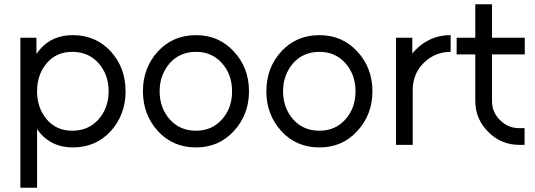

<svg xmlns="http://www.w3.org/2000/svg" viewBox="-20 -676 2497 896"><path d="M150 -500V-424Q154 -429 158 -435Q162 -441 166 -445Q223 -512 320 -512Q427 -512 497 -436Q566 -360 566 -250Q566 -141 497 -64Q427 12 320 12Q225 12 168 -54Q164 -58 160.5 -63.5Q157 -69 153 -74V200H75V-500ZM317 -66Q393 -66 440 -119Q487 -173 487 -250Q487 -328 440 -381Q393 -434 317 -434Q243 -434 198 -381Q153 -328 153 -250Q153 -173 198 -119Q243 -66 317 -66Z M895 -434Q969 -434 1016 -381Q1063 -328 1063 -250Q1063 -211 1051.5 -178.5Q1040 -146 1016 -119Q969 -66 895 -66Q819 -66 772 -119Q725 -173 725 -250Q725 -289 737 -321.5Q749 -354 772 -381Q819 -434 895 -434ZM895 -512Q787 -512 717 -436Q647 -360 647 -250Q647 -141 717 -64Q787 12 895 12Q1001 12 1071 -64Q1142 -141 1142 -250Q1142 -360 1071 -436Q1001 -512 895 -512Z M1471 -434Q1545 -434 1592 -381Q1639 -328 1639 -250Q1639 -211 1627.5 -178.5Q1616 -146 1592 -119Q1545 -66 1471 -66Q1395 -66 1348 -119Q1301 -173 1301 -250Q1301 -289 1313 -321.5Q1325 -354 1348 -381Q1395 -434 1471 -434ZM1471 -512Q1363 -512 1293 -436Q1223 -360 1223 -250Q1223 -141 1293 -64Q1363 12 1471 12Q1577 12 1647 -64Q1718 -141 1718 -250Q1718 -360 1647 -436Q1577 -512 1471 -512Z M1828 -500V0H1906V-263Q1909 -336 1960 -385Q2012 -434 2083 -434V-512Q2024 -512 1978 -487Q1946 -471 1920 -444Q1916 -440 1912 -435.5Q1908 -431 1904 -426V-500Z M2198 -656V-500H2111V-422H2198V-205Q2198 -121 2258 -61Q2318 0 2403 0H2428V-78H2403Q2350 -78 2313 -116Q2276 -152 2276 -205V-422H2429V-500H2276V-656Z"/></svg>

Font: Unageo
Style: Regular
Weight: 400
Designer: Richard Sepsi
Foundry: Richard Sepsi
Version: Version 2.000